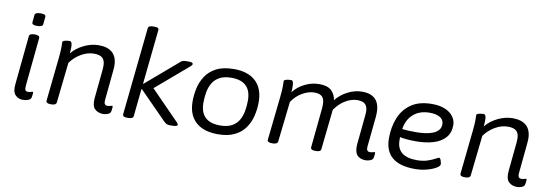

<svg xmlns="http://www.w3.org/2000/svg" viewBox="-57 -1139 4374 1533"><g transform="rotate(10 2130.5 -373.0)"><path d="M160 6Q124 6 99 -19.5Q74 -45 81 -109L120 -503Q123 -525 162 -525H166Q205 -525 204 -503L165 -107Q163 -84 168.5 -74Q174 -64 189 -64Q203 -64 212.5 -67.5Q222 -71 226 -71Q232 -71 232 -63Q232 -62 231.5 -53Q231 -44 228 -27Q224 -8 202 -1Q180 6 160 6ZM171 -595Q147 -595 137.5 -601Q128 -607 129 -617L135 -677Q137 -699 182 -699Q206 -699 215 -693.5Q224 -688 223 -677L217 -617Q215 -595 171 -595Z M813 6Q769 6 743 -20Q717 -46 724 -112L747 -344Q748 -361 748 -375Q748 -416 727 -436Q706 -456 657 -456Q605 -456 553.5 -426Q502 -396 468 -348L432 -20Q429 2 390 2H386Q347 2 349 -21L386 -373Q392 -427 392 -463Q392 -477 391.5 -486Q391 -495 391 -502Q391 -510 401 -514Q411 -518 424.5 -520Q438 -522 448 -522Q461 -522 465.5 -506Q470 -490 469 -470Q469 -449 466 -424Q504 -471 564 -500Q624 -529 684 -529Q757 -529 795.5 -493.5Q834 -458 834 -385Q834 -370 832 -354L808 -107Q803 -64 834 -64Q848 -64 857 -67.5Q866 -71 871 -71Q877 -71 877 -63Q877 -62 876.5 -53Q876 -44 873 -27Q869 -8 847.5 -1Q826 6 813 6Z M1006 2Q984 2 976.5 -4Q969 -10 970 -20L1044 -730Q1046 -752 1086 -752H1094Q1116 -752 1123.5 -746.5Q1131 -741 1130 -730L1084 -288H1088L1348 -511Q1357 -519 1366.5 -522Q1376 -525 1396 -525H1414Q1448 -525 1447 -511Q1447 -502 1434 -491L1172 -267L1406 -28Q1411 -22 1412.5 -18.5Q1414 -15 1414 -12Q1412 2 1368 2H1356Q1335 2 1325 -3Q1315 -8 1303 -20L1083 -243H1079L1056 -20Q1054 2 1014 2Z M1741 6Q1624 6 1561 -52Q1498 -110 1498 -219Q1498 -269 1509.5 -323Q1521 -377 1551.5 -424Q1582 -471 1637.5 -500Q1693 -529 1781 -529Q1895 -529 1957 -470.5Q2019 -412 2019 -303Q2019 -245 2005.5 -190Q1992 -135 1961 -91Q1930 -47 1876 -20.5Q1822 6 1741 6ZM1747 -66Q1803 -66 1839.5 -85Q1876 -104 1896 -137Q1916 -170 1924 -212Q1932 -254 1932 -300Q1932 -457 1772 -457Q1714 -457 1677 -437Q1640 -417 1620 -383.5Q1600 -350 1592.5 -308Q1585 -266 1585 -223Q1585 -66 1747 -66Z M2941 6Q2892 6 2869 -22.5Q2846 -51 2852 -112L2875 -344Q2877 -358 2877 -375Q2877 -416 2857.5 -436Q2838 -456 2794 -456Q2746 -456 2697 -427Q2648 -398 2612 -345L2577 -20Q2575 2 2536 2H2532Q2492 2 2494 -21L2526 -344Q2527 -361 2527 -375Q2527 -416 2508 -436Q2489 -456 2445 -456Q2397 -456 2347 -427Q2297 -398 2264 -348L2227 -20Q2223 2 2185 2H2181Q2139 2 2143 -21L2181 -373Q2184 -400 2185.5 -426Q2187 -452 2187 -463Q2187 -477 2186.5 -486Q2186 -495 2186 -502Q2186 -510 2196 -514Q2206 -518 2219.5 -520Q2233 -522 2243 -522Q2256 -522 2260.5 -506Q2265 -490 2264 -470Q2265 -449 2262 -426Q2298 -473 2354.5 -501Q2411 -529 2471 -529Q2539 -529 2570.5 -498.5Q2602 -468 2608 -423Q2644 -469 2701.5 -499Q2759 -529 2820 -529Q2889 -529 2925.5 -493.5Q2962 -458 2962 -384Q2962 -368 2961 -354L2936 -107Q2931 -64 2962 -64Q2976 -64 2985.5 -67.5Q2995 -71 2999 -71Q3005 -71 3005 -63Q3005 -62 3004.5 -53Q3004 -44 3001 -27Q2997 -8 2976 -1Q2955 6 2941 6Z M3338 6Q3093 6 3093 -201Q3093 -291 3123 -365.5Q3153 -440 3217.5 -484.5Q3282 -529 3385 -529Q3451 -529 3494.5 -509.5Q3538 -490 3559.5 -458.5Q3581 -427 3581 -392Q3581 -329 3546 -289.5Q3511 -250 3449.5 -231.5Q3388 -213 3309 -213Q3266 -213 3234 -216Q3202 -219 3179 -224Q3179 -218 3179 -212.5Q3179 -207 3179 -200Q3179 -66 3342 -66Q3391 -66 3428 -78.5Q3465 -91 3487.5 -103.5Q3510 -116 3515 -116Q3524 -116 3530.5 -97Q3537 -78 3537 -67Q3537 -52 3508.5 -35Q3480 -18 3434.5 -6Q3389 6 3338 6ZM3299 -285Q3330 -285 3364 -289Q3398 -293 3427.5 -303.5Q3457 -314 3475.5 -333.5Q3494 -353 3494 -384Q3494 -419 3463.5 -438Q3433 -457 3379 -457Q3299 -457 3248 -413Q3197 -369 3185 -291Q3214 -287 3242 -286Q3270 -285 3299 -285Z M4169 6Q4125 6 4099 -20Q4073 -46 4080 -112L4103 -344Q4104 -361 4104 -375Q4104 -416 4083 -436Q4062 -456 4013 -456Q3961 -456 3909.5 -426Q3858 -396 3824 -348L3788 -20Q3785 2 3746 2H3742Q3703 2 3705 -21L3742 -373Q3748 -427 3748 -463Q3748 -477 3747.5 -486Q3747 -495 3747 -502Q3747 -510 3757 -514Q3767 -518 3780.5 -520Q3794 -522 3804 -522Q3817 -522 3821.5 -506Q3826 -490 3825 -470Q3825 -449 3822 -424Q3860 -471 3920 -500Q3980 -529 4040 -529Q4113 -529 4151.5 -493.5Q4190 -458 4190 -385Q4190 -370 4188 -354L4164 -107Q4159 -64 4190 -64Q4204 -64 4213 -67.5Q4222 -71 4227 -71Q4233 -71 4233 -63Q4233 -62 4232.5 -53Q4232 -44 4229 -27Q4225 -8 4203.5 -1Q4182 6 4169 6Z"/></g></svg>

Font: Asap Semi Expanded Semi Expanded Regular
Style: Italic
Weight: 400
Width: 6
Italic angle: -6°
Designer: Pablo Cosgaya
Foundry: Omnibus-Type
Version: Version 3.001; ttfautohint (v1.8.4.7-5d5b)